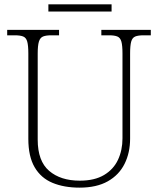

<svg xmlns="http://www.w3.org/2000/svg" viewBox="-20 -851 727 881"><path d="M345 10Q274 10 221 -12Q168 -34 139 -83.5Q110 -133 110 -214V-606Q110 -642 105 -660Q100 -678 86.5 -683.5Q73 -689 48 -689H13V-714H251V-689H215Q191 -689 177.5 -683.5Q164 -678 158.5 -660Q153 -642 153 -605V-210Q153 -112 205.5 -67Q258 -22 346 -22Q414 -22 457.5 -48Q501 -74 521.5 -118Q542 -162 542 -216V-606Q542 -642 537 -660Q532 -678 518.5 -683.5Q505 -689 481 -689H445V-714H672V-689H639Q614 -689 600.5 -683.5Q587 -678 582 -660Q577 -642 577 -605V-215Q577 -150 551.5 -99Q526 -48 474.5 -19Q423 10 345 10ZM202 -798V-831H492V-798Z"/></svg>

Font: Noto Serif Hentaigana ExtraLight
Style: Regular
Weight: 200
Designer: Kazuhiro Yamada
Foundry: nipponia
Version: Version 1.000